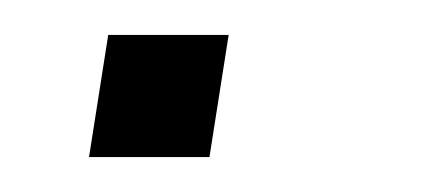

<svg xmlns="http://www.w3.org/2000/svg" viewBox="-20 -90 251 110"><path d="M31 0 42 -70H111L100 0Z"/></svg>

Font: Mulish ExtraLight ExtraLight
Style: Italic
Weight: 250
Italic angle: -9°
Version: Version 3.603